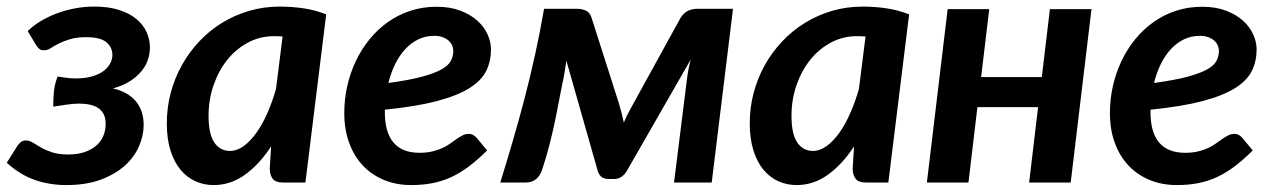

<svg xmlns="http://www.w3.org/2000/svg" viewBox="-35 -540 3773 568"><path d="M47 -448Q62.5 -463.5 84.2 -476.8Q106 -490 131.5 -499.8Q157 -509.5 185.5 -515Q214 -520.5 244 -520.5Q286.5 -520.5 317.5 -510.5Q348.5 -500.5 368.8 -483.5Q389 -466.5 398.8 -444.8Q408.5 -423 408.5 -400Q408.5 -382 402.8 -364Q397 -346 383.8 -329.8Q370.5 -313.5 349.8 -300Q329 -286.5 299 -278.5Q343 -268.5 366.5 -240.8Q390 -213 390 -170.5Q390 -139 376.2 -107.2Q362.5 -75.5 334.2 -50Q306 -24.5 263 -8.5Q220 7.5 161 7.5Q112 7.5 68.5 -7.5Q25 -22.5 -15 -58.5L16.5 -108.5Q20 -114.5 26.5 -119.5Q33 -124.5 41 -124.5Q52 -124.5 62.2 -118Q72.5 -111.5 86 -103.8Q99.5 -96 118.8 -89.5Q138 -83 167.5 -83Q194.5 -83 215 -90Q235.5 -97 249.5 -109Q263.5 -121 270.5 -137.5Q277.5 -154 277.5 -173Q277.5 -190 272 -201.5Q266.5 -213 256.2 -220Q246 -227 231.5 -230.2Q217 -233.5 199 -233.5Q183.5 -233.5 162.2 -230.5Q141 -227.5 122.5 -224.5Q122.5 -247.5 124.5 -269.2Q126.5 -291 135.5 -313.5Q149 -311.5 162 -309.8Q175 -308 188.5 -308Q217.5 -308 238.2 -314.2Q259 -320.5 272 -330.5Q285 -340.5 291.2 -352.8Q297.5 -365 297.5 -377Q297.5 -400 279.8 -415Q262 -430 220 -430Q192 -430 172.8 -424.2Q153.5 -418.5 139.5 -411.5Q125.5 -404.5 116 -398.2Q106.5 -392 98.5 -391.5Q90.5 -390.5 85 -393Q79.5 -395.5 72.5 -405.5Z M801 -432Q794 -432.5 787.8 -432.8Q781.5 -433 775.5 -433Q734 -433 698.5 -414Q663 -395 637.2 -362.8Q611.5 -330.5 596.8 -287.8Q582 -245 582 -197.5Q582 -143.5 599 -118.5Q616 -93.5 645.5 -93.5Q666 -93.5 685.8 -107.8Q705.5 -122 723.2 -146.8Q741 -171.5 755.8 -205Q770.5 -238.5 781.5 -277ZM767 -107Q733 -54.5 690.2 -23.5Q647.5 7.5 597 7.5Q568 7.5 542.8 -4Q517.5 -15.5 498.8 -38.2Q480 -61 469.2 -95.2Q458.5 -129.5 458.5 -175.5Q458.5 -221.5 470 -265Q481.5 -308.5 502.8 -346.8Q524 -385 554 -417Q584 -449 621.2 -472Q658.5 -495 701.8 -507.8Q745 -520.5 793 -520.5Q827.5 -520.5 862.2 -515.5Q897 -510.5 930 -497.5L868.5 0H803Q779.5 0 771.2 -11.8Q763 -23.5 763 -41Z M1249.5 -434Q1224.5 -434 1203 -423.8Q1181.5 -413.5 1164.2 -395Q1147 -376.5 1134.2 -350.8Q1121.5 -325 1114 -294.5Q1176 -303 1213.8 -313.2Q1251.5 -323.5 1272 -335.2Q1292.5 -347 1299.2 -360.8Q1306 -374.5 1306 -389.5Q1306 -397 1302.8 -405Q1299.5 -413 1292.8 -419.2Q1286 -425.5 1275.2 -429.8Q1264.5 -434 1249.5 -434ZM1103.5 -209Q1103.5 -88 1206 -88Q1228 -88 1245 -92.2Q1262 -96.5 1274.8 -102.5Q1287.5 -108.5 1297.8 -116Q1308 -123.5 1316.8 -129.5Q1325.5 -135.5 1334 -139.8Q1342.5 -144 1352.5 -144Q1358.5 -144 1364.2 -141Q1370 -138 1374.5 -133L1406 -95Q1379.5 -68.5 1354 -49Q1328.5 -29.5 1302 -17Q1275.5 -4.5 1246 1.5Q1216.5 7.5 1182 7.5Q1137 7.5 1100.5 -7.8Q1064 -23 1038 -50.8Q1012 -78.5 997.8 -117.8Q983.5 -157 983.5 -205.5Q983.5 -246 992.2 -285Q1001 -324 1017.5 -359Q1034 -394 1058 -423.5Q1082 -453 1112.2 -474.5Q1142.5 -496 1178.8 -508Q1215 -520 1256.5 -520Q1296.5 -520 1326.8 -508.5Q1357 -497 1377.2 -478.8Q1397.5 -460.5 1407.5 -438Q1417.5 -415.5 1417.5 -394Q1417.5 -359.5 1403.8 -331Q1390 -302.5 1354.8 -280Q1319.5 -257.5 1258.5 -241.2Q1197.5 -225 1103.5 -215.5Z M2133.5 -514 2070.5 0H1959L1997.5 -308Q1999 -320.5 2001.8 -335Q2004.5 -349.5 2008.5 -364L1818 -32Q1811.5 -22 1802.5 -16.2Q1793.5 -10.5 1782 -10.5H1764.5Q1742 -10.5 1734 -32L1640.5 -360.5Q1638 -344 1635.2 -326.2Q1632.5 -308.5 1629 -294.5Q1622.5 -263 1617 -233Q1611.5 -203 1604.8 -172Q1598 -141 1589.5 -108Q1581 -75 1568.5 -37Q1562.5 -19.5 1550.5 -9.8Q1538.5 0 1520 0H1445Q1463 -58 1481.2 -120.2Q1499.5 -182.5 1516.5 -247.5Q1533.5 -312.5 1548.2 -379.5Q1563 -446.5 1574.5 -514H1673Q1685.5 -514 1697.8 -508.8Q1710 -503.5 1715 -487.5L1795.5 -235.5Q1805.5 -202.5 1810.5 -177.5Q1819 -198.5 1830.5 -218.5L1978.5 -487.5Q1989 -503.5 2002 -508.8Q2015 -514 2027 -514Z M2525.5 -432Q2518.5 -432.5 2512.2 -432.8Q2506 -433 2500 -433Q2458.5 -433 2423 -414Q2387.5 -395 2361.8 -362.8Q2336 -330.5 2321.2 -287.8Q2306.5 -245 2306.5 -197.5Q2306.5 -143.5 2323.5 -118.5Q2340.5 -93.5 2370 -93.5Q2390.5 -93.5 2410.2 -107.8Q2430 -122 2447.8 -146.8Q2465.5 -171.5 2480.2 -205Q2495 -238.5 2506 -277ZM2491.5 -107Q2457.5 -54.5 2414.8 -23.5Q2372 7.5 2321.5 7.5Q2292.5 7.5 2267.2 -4Q2242 -15.5 2223.2 -38.2Q2204.5 -61 2193.8 -95.2Q2183 -129.5 2183 -175.5Q2183 -221.5 2194.5 -265Q2206 -308.5 2227.2 -346.8Q2248.5 -385 2278.5 -417Q2308.5 -449 2345.8 -472Q2383 -495 2426.2 -507.8Q2469.5 -520.5 2517.5 -520.5Q2552 -520.5 2586.8 -515.5Q2621.5 -510.5 2654.5 -497.5L2593 0H2527.5Q2504 0 2495.8 -11.8Q2487.5 -23.5 2487.5 -41Z M3194 -513 3132.5 0H3009.5L3036 -223H2856.5L2830 0H2707L2768.5 -513H2891.5L2867.5 -312H3047L3071 -513Z M3514.5 -434Q3489.5 -434 3468 -423.8Q3446.5 -413.5 3429.2 -395Q3412 -376.5 3399.2 -350.8Q3386.5 -325 3379 -294.5Q3441 -303 3478.8 -313.2Q3516.5 -323.5 3537 -335.2Q3557.5 -347 3564.2 -360.8Q3571 -374.5 3571 -389.5Q3571 -397 3567.8 -405Q3564.5 -413 3557.8 -419.2Q3551 -425.5 3540.2 -429.8Q3529.5 -434 3514.5 -434ZM3368.5 -209Q3368.5 -88 3471 -88Q3493 -88 3510 -92.2Q3527 -96.5 3539.8 -102.5Q3552.5 -108.5 3562.8 -116Q3573 -123.5 3581.8 -129.5Q3590.5 -135.5 3599 -139.8Q3607.5 -144 3617.5 -144Q3623.5 -144 3629.2 -141Q3635 -138 3639.5 -133L3671 -95Q3644.5 -68.5 3619 -49Q3593.5 -29.5 3567 -17Q3540.5 -4.5 3511 1.5Q3481.5 7.5 3447 7.5Q3402 7.5 3365.5 -7.8Q3329 -23 3303 -50.8Q3277 -78.5 3262.8 -117.8Q3248.5 -157 3248.5 -205.5Q3248.5 -246 3257.2 -285Q3266 -324 3282.5 -359Q3299 -394 3323 -423.5Q3347 -453 3377.2 -474.5Q3407.5 -496 3443.8 -508Q3480 -520 3521.5 -520Q3561.5 -520 3591.8 -508.5Q3622 -497 3642.2 -478.8Q3662.5 -460.5 3672.5 -438Q3682.5 -415.5 3682.5 -394Q3682.5 -359.5 3668.8 -331Q3655 -302.5 3619.8 -280Q3584.5 -257.5 3523.5 -241.2Q3462.5 -225 3368.5 -215.5Z"/></svg>

Font: Lato 2
Style: Bold Italic
Weight: 700
Italic angle: -7°
Designer: Lukasz Dziedzic with Adam Twardoch and Botio Nikoltchev
Foundry: tyPoland Lukasz Dziedzic
Version: Version 2.015; 2015-08-06; http://www.latofonts.com/